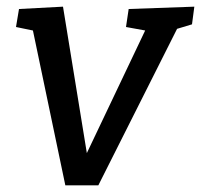

<svg xmlns="http://www.w3.org/2000/svg" viewBox="-20 -554 603 576"><path d="M176 2 77 -471 86 -461 28 -473 37 -527 169 -534 247 -55 224 -60 420 -472 424 -461 358 -473 366 -527 563 -534 556 -481 493 -462 514 -473 275 2Z"/></svg>

Font: Bitter Thin Medium
Style: Italic
Weight: 500
Italic angle: -9°
Version: Version 3.021